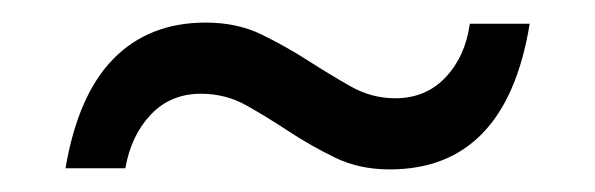

<svg xmlns="http://www.w3.org/2000/svg" viewBox="-20 -406 527 170"><path d="M38 -257Q49 -322 80.5 -354Q112 -386 162 -386Q190 -386 211.5 -375.5Q233 -365 252.5 -352.5Q272 -340 290.5 -329.5Q309 -319 330 -319Q357 -319 374.5 -337.5Q392 -356 396 -385H449Q428 -256 325 -256Q298 -256 276.5 -266.5Q255 -277 236 -289.5Q217 -302 198.5 -312.5Q180 -323 158 -323Q131 -323 113.5 -304.5Q96 -286 91 -257H38Z"/></svg>

Font: SVN-Poppins Light
Style: Regular
Weight: 300
Designer: Ninad Kale (Devanagari), Jonny Pinhorn (Latin)
Foundry: Indian Type Foundry
Version: Version 3.002 2017; ttfautohint (v1.8.3)